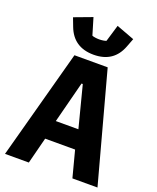

<svg xmlns="http://www.w3.org/2000/svg" viewBox="-170 -1052 941 1151"><g transform="rotate(20 300.0 -476.0)"><path d="M595 0 406 -698H194L5 0H157L200 -168H391L435 0ZM368 -289H224L292 -553H300ZM300 -740C388 -740 443 -781 471 -854L492 -909L377 -952L345 -845C337 -841 317 -838 300 -838C283 -838 263 -841 255 -845L223 -952L108 -909L129 -854C157 -781 212 -740 300 -740Z"/></g></svg>

Font: IBM Plex Mono
Style: Bold
Weight: 700
Monospace: yes
Designer: Mike Abbink, Paul van der Laan, Pieter van Rosmalen
Foundry: Bold Monday
Version: Version 2.004